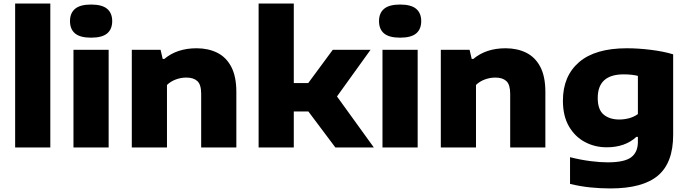

<svg xmlns="http://www.w3.org/2000/svg" viewBox="-20 -828 3864 1078"><path d="M65 0V-808H262.5V0Z M392.5 0V-548.5H590V0ZM491.5 -616.5Q430 -616.5 401.5 -640.2Q373 -664 373 -709.5Q373 -754.5 401.5 -778.5Q430 -802.5 491.5 -802.5Q553 -802.5 581.5 -778.5Q610 -754.5 610 -709.5Q610 -664 581.5 -640.2Q553 -616.5 491.5 -616.5Z M720 0V-548.5H881.5L893.5 -497H902.5Q973.5 -557 1083.5 -557Q1149 -557 1199.5 -532Q1250 -507 1278.5 -452.8Q1307 -398.5 1307 -312V0H1109.5V-301.5Q1109.5 -353 1088 -372.8Q1066.5 -392.5 1026.5 -392.5Q996 -392.5 967 -381.8Q938 -371 917.5 -351V0Z M1432 0V-808H1629.5V-361.5H1710.5L1848.5 -548.5H2060.5L1872 -286.5L2079 0H1863L1711.5 -202H1629.5V0Z M2127.5 0V-548.5H2325V0ZM2226.5 -616.5Q2165 -616.5 2136.5 -640.2Q2108 -664 2108 -709.5Q2108 -754.5 2136.5 -778.5Q2165 -802.5 2226.5 -802.5Q2288 -802.5 2316.5 -778.5Q2345 -754.5 2345 -709.5Q2345 -664 2316.5 -640.2Q2288 -616.5 2226.5 -616.5Z M2455 0V-548.5H2616.5L2628.5 -497H2637.5Q2708.5 -557 2818.5 -557Q2884 -557 2934.5 -532Q2985 -507 3013.5 -452.8Q3042 -398.5 3042 -312V0H2844.5V-301.5Q2844.5 -353 2823 -372.8Q2801.5 -392.5 2761.5 -392.5Q2731 -392.5 2702 -381.8Q2673 -371 2652.5 -351V0Z M3407 230Q3350.5 230 3294.2 224.2Q3238 218.5 3180.5 204.5V54.5Q3239.5 69.5 3294.5 76.5Q3349.5 83.5 3392 83.5Q3486 83.5 3523.8 55Q3561.5 26.5 3561.5 -31.5V-59.5H3553Q3489.5 -1 3386.5 -1Q3319.5 -1 3263.8 -30.8Q3208 -60.5 3174.2 -118.8Q3140.5 -177 3140.5 -262.5Q3140.5 -400.5 3231 -478.8Q3321.5 -557 3499.5 -557Q3564 -557 3634.5 -548.2Q3705 -539.5 3759.5 -523V-70.5Q3759.5 86 3674 158Q3588.5 230 3407 230ZM3457 -157Q3484.5 -157 3512 -164.2Q3539.5 -171.5 3561.5 -187.5V-402Q3546 -406 3525.8 -408.2Q3505.5 -410.5 3482 -410.5Q3336 -410.5 3336 -278Q3336 -212 3369.5 -184.5Q3403 -157 3457 -157Z"/></svg>

Font: Encode Sans Expanded ExtraBold
Style: Regular
Weight: 800
Width: 7
Designer: Multiple Designers
Foundry: Impallari Type
Version: Version 3.000; ttfautohint (v1.8.3) -l 8 -r 50 -G 200 -x 14 